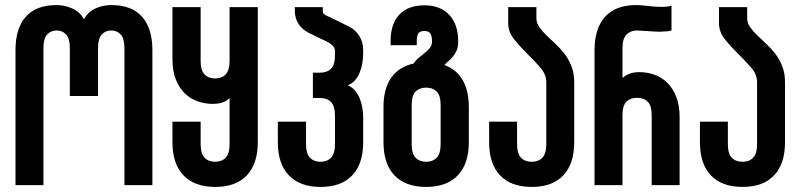

<svg xmlns="http://www.w3.org/2000/svg" viewBox="-20 -729 3151 756"><path d="M418 -709Q499 -709 539.5 -663Q580 -617 580 -532V0H470V-539Q470 -577 455.5 -593Q441 -609 418 -609Q395 -609 380.5 -593Q366 -577 366 -539V-351H255V-539Q255 -577 240.5 -593Q226 -609 203 -609Q180 -609 165.5 -593Q151 -577 151 -539V0H41V-532Q41 -617 81.5 -663Q122 -709 203 -709Q235 -709 265 -695.5Q295 -682 310 -654H311Q326 -682 355.5 -695.5Q385 -709 418 -709Z M995 -701V-169Q995 -84 952 -38.5Q909 7 827 7Q746 7 702.5 -38.5Q659 -84 659 -169V-250H770V-162Q770 -124 785.5 -108Q801 -92 827 -92Q853 -92 868.5 -108Q884 -124 884 -162V-343Q863 -320 817 -320Q787 -320 758.5 -330Q730 -340 708 -361Q686 -382 672.5 -415.5Q659 -449 659 -497V-701H770V-490Q770 -452 785.5 -436Q801 -420 827 -420Q853 -420 868.5 -436Q884 -452 884 -490V-701Z M1410 -519Q1410 -499 1406.5 -479Q1403 -459 1395.5 -441.5Q1388 -424 1376.5 -411.5Q1365 -399 1349 -393Q1365 -387 1376.5 -374Q1388 -361 1395.5 -343.5Q1403 -326 1406.5 -306Q1410 -286 1410 -266V-169Q1410 -84 1367 -38.5Q1324 7 1242 7Q1161 7 1117.5 -38.5Q1074 -84 1074 -169V-250H1185V-162Q1185 -124 1200.5 -108Q1216 -92 1242 -92Q1268 -92 1283.5 -108Q1299 -124 1299 -162V-273Q1299 -311 1283.5 -327Q1268 -343 1242 -343H1212V-443H1242Q1268 -443 1283.5 -458.5Q1299 -474 1299 -512V-528Q1299 -549 1267 -565Q1249 -574 1234 -581Q1219 -588 1197 -599Q1169 -613 1155 -635.5Q1141 -658 1141 -685V-701H1251V-685Q1251 -677 1257 -672.5Q1263 -668 1277 -662Q1294 -654 1314.5 -644Q1335 -634 1355 -624Q1379 -612 1394.5 -588Q1410 -564 1410 -531Z M1715 -315Q1715 -353 1699.5 -368.5Q1684 -384 1658 -384Q1632 -384 1616.5 -368.5Q1601 -353 1601 -315V-162Q1601 -124 1616.5 -108Q1632 -92 1658 -92Q1684 -92 1699.5 -108Q1715 -124 1715 -162ZM1730 -473Q1777 -456 1801.5 -414Q1826 -372 1826 -308V-169Q1826 -84 1782.5 -38.5Q1739 7 1658 7Q1576 7 1533 -38.5Q1490 -84 1490 -169V-308Q1490 -380 1520.5 -423Q1551 -466 1609 -479Q1617 -492 1629.5 -502Q1642 -512 1653.5 -521.5Q1665 -531 1673 -541Q1681 -551 1681 -565V-567Q1681 -587 1674.5 -597Q1668 -607 1651 -607Q1634 -607 1627.5 -598Q1621 -589 1621 -567V-551H1518V-567Q1518 -635 1552.5 -671.5Q1587 -708 1651 -708Q1714 -708 1749 -670.5Q1784 -633 1784 -567V-564Q1784 -544 1778 -530.5Q1772 -517 1764 -507Q1756 -497 1746.5 -489Q1737 -481 1730 -473Z M2092 -658Q2092 -639 2103 -623Q2114 -607 2130.5 -591Q2147 -575 2166.5 -557Q2186 -539 2202.5 -517.5Q2219 -496 2230 -468.5Q2241 -441 2241 -405V-169Q2241 -84 2198 -38.5Q2155 7 2074 7Q1992 7 1949 -38.5Q1906 -84 1906 -169V-250H2016V-162Q2016 -124 2031.5 -108Q2047 -92 2074 -92Q2100 -92 2115.5 -108Q2131 -124 2131 -162V-405Q2131 -436 2107.5 -463Q2084 -490 2056 -517.5Q2028 -545 2004.5 -574Q1981 -603 1981 -638V-701H2092Z M2321 0V-532Q2321 -617 2362.5 -663Q2404 -709 2485 -709Q2500 -709 2516.5 -707Q2533 -705 2551 -703.5Q2569 -702 2588 -702Q2606 -702 2624 -706V-609Q2611 -605 2592 -605Q2586 -604 2579 -604Q2567 -604 2554 -605Q2534 -606 2516 -607.5Q2498 -609 2488 -609Q2463 -609 2447 -593Q2431 -577 2431 -539V-422Q2442 -432 2458.5 -438.5Q2475 -445 2498 -445Q2528 -445 2556.5 -435Q2585 -425 2607 -403.5Q2629 -382 2642.5 -348.5Q2656 -315 2656 -268V0H2546V-275Q2546 -313 2530.5 -328.5Q2515 -344 2488 -344Q2462 -344 2446.5 -328.5Q2431 -313 2431 -275V0Z M2922 -658Q2922 -639 2933 -623Q2944 -607 2960.5 -591Q2977 -575 2996.5 -557Q3016 -539 3032.5 -517.5Q3049 -496 3060 -468.5Q3071 -441 3071 -405V-169Q3071 -84 3028 -38.5Q2985 7 2904 7Q2822 7 2779 -38.5Q2736 -84 2736 -169V-250H2846V-162Q2846 -124 2861.5 -108Q2877 -92 2904 -92Q2930 -92 2945.5 -108Q2961 -124 2961 -162V-405Q2961 -436 2937.5 -463Q2914 -490 2886 -517.5Q2858 -545 2834.5 -574Q2811 -603 2811 -638V-701H2922Z"/></svg>

Font: Bebas Neue Bold
Style: Regular
Weight: 700
Designer: Ryoichi Tsunekawa & LGV (GE)
Foundry: Free Software Foundation, Inc.
Version: Version 1.003 August 13, 2016